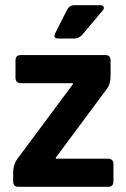

<svg xmlns="http://www.w3.org/2000/svg" viewBox="-20 -723 489 743"><path d="M269 -703H368Q378 -703 381 -697Q384 -691 378 -683L297 -587Q284 -574 268 -574H205Q184 -574 194 -595L239 -684Q248 -703 269 -703ZM31 -21V-54Q31 -88 50 -112L262 -397V-401H61Q40 -401 40 -423V-489Q40 -510 61 -510H387Q408 -510 408 -489V-429Q408 -397 392 -377L196 -113V-109H398Q419 -109 419 -87V-21Q419 0 398 0H52Q31 0 31 -21Z"/></svg>

Font: Rajdhani
Style: Bold
Weight: 700
Designer: Satya Rajpurohit, Jyotish Sonowal
Foundry: Indian Type Foundry
Version: Version 1.201 February 1, 2022